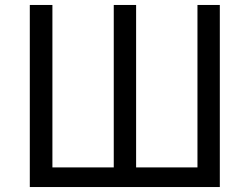

<svg xmlns="http://www.w3.org/2000/svg" viewBox="-20 -753 1006 773"><path d="M100 -733H191V-79H438V-733H528V-79H775V-733H865V0H100Z"/></svg>

Font: SpoqaHanSans-Regular
Style: Regular
Weight: 400
Designer: [Spoqa Han Sans] Dong-huui Kim \uAE40 \uB3D9 \uD718  Younghwa Kang \uAC15 \uC601 \uD654  [Noto Sans] Ryoko NISHIZUKA \u8
Foundry: Spoqa (http://www.spoqa-han-sans.com)
Version: Version 2.000